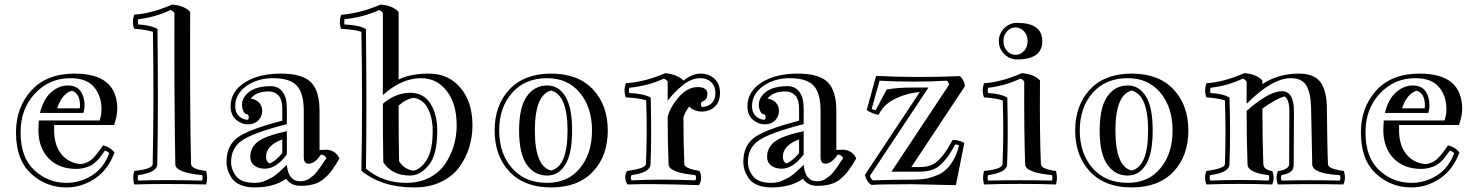

<svg xmlns="http://www.w3.org/2000/svg" viewBox="-20 -786 6464 840"><path d="M276 -412Q315 -412 332.5 -387Q350 -362 350 -324Q350 -310 345 -292H155Q170 -353 204 -382.5Q238 -412 276 -412ZM150 -259H416Q424 -283 424 -309Q424 -366 391.5 -405Q359 -444 288 -444Q196 -444 133 -377Q70 -310 70 -207Q70 -97 130 -41.5Q190 14 271 14Q331 14 382.5 -18.5Q434 -51 458 -116Q451 -124 439 -127Q437 -124 427.5 -111Q418 -98 413.5 -92.5Q409 -87 397.5 -76.5Q386 -66 375.5 -61Q365 -56 349 -51.5Q333 -47 314 -47Q239 -47 194.5 -91.5Q150 -136 148 -212Q148 -229 150 -259ZM431 -150Q462 -143 481 -119Q453 -43 395 -4.5Q337 34 271 34Q181 34 115.5 -26.5Q50 -87 50 -207Q50 -316 117 -390Q184 -464 307 -464Q493 -464 493 -309Q493 -279 479 -239H217V-207Q219 -148 249 -111Q279 -74 331 -68Q362 -71 382 -89Q402 -107 431 -150ZM330 -324Q330 -378 294 -389Q251 -376 230 -312H329Q329 -314 329.5 -318Q330 -322 330 -324Z M864 -20Q748 -31 747 -67Q742 -340 743 -729Q739 -737 726 -742Q658 -710 585 -702Q582 -690 585 -679Q640 -676 669 -659Q673 -292 668 -67Q667 -31 585 -20Q580 -8 585 4Q698 0 864 4Q869 -8 864 -20ZM882 -38Q890 -8 882 21Q694 17 567 21Q559 -8 567 -38Q647 -46 648 -68Q654 -357 649 -647Q616 -657 567 -660Q556 -689 567 -722Q641 -726 733 -766Q786 -762 812 -734Q810 -299 816 -68Q817 -46 882 -38Z M1077 -355Q1100 -351 1113.5 -337Q1127 -323 1127 -302Q1127 -276 1110 -259Q1093 -242 1065 -242Q1036 -242 1012.5 -262.5Q989 -283 989 -321Q989 -385 1050 -424.5Q1111 -464 1209 -464Q1302 -464 1340 -426.5Q1378 -389 1378 -301V-130L1409 -131Q1449 -128 1465 -93L1449 -66Q1434 -43 1424 -30.5Q1414 -18 1395.5 -2.5Q1377 13 1352 20Q1327 27 1294 27Q1253 27 1232 -4Q1179 34 1094 34Q1057 34 1031 22.5Q1005 11 993 -8Q981 -27 976 -43.5Q971 -60 971 -77Q971 -149 1019.5 -184.5Q1068 -220 1215 -258V-311Q1215 -350 1198.5 -368Q1182 -386 1156 -386Q1101 -386 1077 -355ZM1235 -212V-110Q1188 -48 1139 -48Q1111 -48 1093 -61.5Q1075 -75 1075 -100Q1075 -140 1108 -166Q1141 -192 1235 -212ZM1215 -116V-176Q1144 -150 1144 -100Q1144 -79 1159 -71Q1185 -80 1215 -116ZM1065 -285Q1048 -285 1041 -310Q1031 -350 1065 -380Q1098 -409 1165 -409Q1197 -409 1216 -384.5Q1235 -360 1235 -311V-243Q1091 -206 1041 -173Q991 -140 991 -77Q991 -44 1013.5 -15Q1036 14 1094 14Q1107 14 1120 11.5Q1133 9 1145.5 2.5Q1158 -4 1167.5 -8.5Q1177 -13 1189 -23Q1201 -33 1206 -37.5Q1211 -42 1222.5 -53Q1234 -64 1235 -65Q1241 7 1294 7Q1305 7 1315 4Q1325 1 1334 -5.5Q1343 -12 1350 -17.5Q1357 -23 1366.5 -35Q1376 -47 1380.5 -53.5Q1385 -60 1394.5 -74.5Q1404 -89 1408 -94Q1402 -108 1384 -110Q1357 -69 1329 -70Q1309 -71 1309 -98V-301Q1309 -379 1278.5 -411.5Q1248 -444 1174 -444Q1107 -444 1058 -409.5Q1009 -375 1009 -321Q1009 -293 1026 -277.5Q1043 -262 1065 -262Q1072 -272 1065 -285Z M1775 -380Q1833 -380 1863 -333Q1893 -286 1893 -214Q1893 -108 1855.5 -63Q1818 -18 1774 -18Q1695 -18 1657 -76Q1655 -174 1655 -332Q1711 -380 1775 -380ZM1487 -702Q1485 -687 1487 -679Q1553 -676 1581 -659Q1585 -295 1581 -48Q1655 14 1757 14Q1815 14 1859 -9Q1903 -32 1928 -69.5Q1953 -107 1965.5 -149.5Q1978 -192 1978 -237Q1978 -332 1934.5 -388Q1891 -444 1822 -444Q1737 -444 1655 -370V-729Q1651 -737 1638 -742Q1573 -711 1487 -702ZM1645 -766Q1698 -762 1724 -734V-438Q1775 -464 1857 -464Q1941 -464 1994 -402.5Q2047 -341 2047 -237Q2047 -188 2033 -142Q2019 -96 1990 -55.5Q1961 -15 1910 9.5Q1859 34 1792 34Q1650 34 1561 -39Q1567 -337 1561 -647Q1529 -657 1472 -660Q1461 -692 1473 -721Q1560 -729 1645 -766ZM1873 -214Q1873 -271 1852 -311.5Q1831 -352 1790 -358Q1756 -353 1724 -324Q1724 -177 1726 -81Q1748 -45 1789 -39Q1823 -47 1848 -88.5Q1873 -130 1873 -214Z M2374 -412Q2424 -412 2453.5 -364Q2483 -316 2483 -215Q2483 -114 2453.5 -66Q2424 -18 2374 -18Q2318 -18 2284.5 -66Q2251 -114 2251 -215Q2251 -316 2284.5 -364Q2318 -412 2374 -412ZM2374 14Q2464 14 2517 -50Q2570 -114 2570 -215Q2570 -316 2517 -380Q2464 -444 2374 -444Q2277 -444 2220.5 -380Q2164 -316 2164 -215Q2164 -114 2220.5 -50Q2277 14 2374 14ZM2391 -464Q2509 -464 2574 -395Q2639 -326 2639 -215Q2639 -104 2574 -35Q2509 34 2391 34Q2274 34 2209 -35Q2144 -104 2144 -215Q2144 -326 2209 -395Q2274 -464 2391 -464ZM2320 -215Q2320 -57 2391 -40Q2463 -57 2463 -215Q2463 -371 2391 -390Q2320 -371 2320 -215Z M2901 -275Q2913 -320 2951 -362.5Q2989 -405 3032 -405Q3075 -405 3075 -375Q3075 -348 3050 -341Q3043 -331 3050 -318Q3076 -318 3093 -334Q3110 -350 3110 -379Q3110 -409 3091.5 -426.5Q3073 -444 3044 -444Q3006 -444 2967.5 -413.5Q2929 -383 2901 -345V-429Q2897 -437 2884 -442Q2819 -411 2733 -402Q2730 -390 2733 -379Q2799 -376 2827 -359Q2831 -177 2826 -67Q2825 -31 2743 -20Q2736 -7 2743 3Q2871 -3 3022 3Q3029 -7 3022 -20Q2906 -31 2905 -67Q2901 -166 2901 -275ZM2974 -68Q2975 -49 3040 -38Q3056 -6 3038 24Q2831 17 2725 21Q2707 -8 2723 -38Q2805 -49 2806 -68Q2812 -207 2807 -347Q2775 -357 2718 -360Q2707 -389 2718 -422Q2800 -427 2891 -466Q2944 -460 2970 -434Q3011 -464 3044 -464Q3082 -464 3106 -441.5Q3130 -419 3130 -379Q3130 -341 3107.5 -319.5Q3085 -298 3050 -298Q3017 -298 2995 -320Q2975 -293 2970 -271Q2970 -165 2974 -68Z M3338 -355Q3361 -351 3374.5 -337Q3388 -323 3388 -302Q3388 -276 3371 -259Q3354 -242 3326 -242Q3297 -242 3273.5 -262.5Q3250 -283 3250 -321Q3250 -385 3311 -424.5Q3372 -464 3470 -464Q3563 -464 3601 -426.5Q3639 -389 3639 -301V-130L3670 -131Q3710 -128 3726 -93L3710 -66Q3695 -43 3685 -30.5Q3675 -18 3656.5 -2.5Q3638 13 3613 20Q3588 27 3555 27Q3514 27 3493 -4Q3440 34 3355 34Q3318 34 3292 22.5Q3266 11 3254 -8Q3242 -27 3237 -43.5Q3232 -60 3232 -77Q3232 -149 3280.5 -184.5Q3329 -220 3476 -258V-311Q3476 -350 3459.5 -368Q3443 -386 3417 -386Q3362 -386 3338 -355ZM3496 -212V-110Q3449 -48 3400 -48Q3372 -48 3354 -61.5Q3336 -75 3336 -100Q3336 -140 3369 -166Q3402 -192 3496 -212ZM3476 -116V-176Q3405 -150 3405 -100Q3405 -79 3420 -71Q3446 -80 3476 -116ZM3326 -285Q3309 -285 3302 -310Q3292 -350 3326 -380Q3359 -409 3426 -409Q3458 -409 3477 -384.5Q3496 -360 3496 -311V-243Q3352 -206 3302 -173Q3252 -140 3252 -77Q3252 -44 3274.5 -15Q3297 14 3355 14Q3368 14 3381 11.5Q3394 9 3406.5 2.5Q3419 -4 3428.5 -8.5Q3438 -13 3450 -23Q3462 -33 3467 -37.5Q3472 -42 3483.5 -53Q3495 -64 3496 -65Q3502 7 3555 7Q3566 7 3576 4Q3586 1 3595 -5.5Q3604 -12 3611 -17.5Q3618 -23 3627.5 -35Q3637 -47 3641.5 -53.5Q3646 -60 3655.5 -74.5Q3665 -89 3669 -94Q3663 -108 3645 -110Q3618 -69 3590 -70Q3570 -71 3570 -98V-301Q3570 -379 3539.5 -411.5Q3509 -444 3435 -444Q3368 -444 3319 -409.5Q3270 -375 3270 -321Q3270 -293 3287 -277.5Q3304 -262 3326 -262Q3333 -272 3326 -285Z M3828 -433 3794 -311Q3801 -304 3811 -304L3859 -394Q3901 -403 3977 -403H4042L3786 -17Q3790 -3 3799 3Q3884 0 3974 0Q4004 0 4026.5 -3.5Q4049 -7 4081.5 -20Q4114 -33 4138.5 -66Q4163 -99 4176 -150Q4168 -154 4159 -154Q4140 -120 4129 -104Q4118 -88 4099 -69Q4080 -50 4057 -42.5Q4034 -35 4002 -35H3880L4132 -415Q4132 -424 4123 -433Q4058 -429 3978 -429Q3899 -429 3828 -433ZM3824 -284Q3814 -284 3796 -291.5Q3778 -299 3772 -305L3813 -454Q3989 -445 4180 -453Q4201 -432 4201 -408L3967 -55H4002Q4030 -55 4051 -62.5Q4072 -70 4089.5 -88.5Q4107 -107 4118 -123.5Q4129 -140 4148 -174Q4173 -174 4199 -161L4162 24Q3978 20 3974 20H3960Q3827 20 3793 23Q3772 11 3764 -21L4004 -383Q3952 -380 3899.5 -355.5Q3847 -331 3824 -284Z M4385.5 -648.5Q4370 -631 4370 -606Q4370 -581 4385.5 -563.5Q4401 -546 4423 -546Q4445 -546 4460.5 -563.5Q4476 -581 4476 -606Q4476 -631 4460.5 -648.5Q4445 -666 4423 -666Q4401 -666 4385.5 -648.5ZM4430 -686Q4540 -686 4540 -606Q4540 -526 4430 -526Q4397 -526 4373.5 -549.5Q4350 -573 4350 -606Q4350 -639 4373.5 -662.5Q4397 -686 4430 -686ZM4582 -20Q4466 -31 4465 -67Q4460 -216 4461 -429Q4457 -437 4444 -442Q4376 -410 4303 -402Q4300 -390 4303 -379Q4358 -376 4387 -359Q4391 -177 4386 -67Q4385 -31 4303 -20Q4298 -8 4303 4Q4443 1 4582 4Q4587 -8 4582 -20ZM4600 -38Q4608 -8 4600 21Q4443 16 4285 21Q4277 -8 4285 -38Q4365 -46 4366 -68Q4372 -207 4367 -347Q4334 -357 4285 -360Q4274 -389 4285 -422Q4359 -426 4451 -466Q4504 -462 4530 -434Q4528 -194 4534 -68Q4535 -46 4600 -38Z M4914 -412Q4964 -412 4993.5 -364Q5023 -316 5023 -215Q5023 -114 4993.5 -66Q4964 -18 4914 -18Q4858 -18 4824.5 -66Q4791 -114 4791 -215Q4791 -316 4824.5 -364Q4858 -412 4914 -412ZM4914 14Q5004 14 5057 -50Q5110 -114 5110 -215Q5110 -316 5057 -380Q5004 -444 4914 -444Q4817 -444 4760.5 -380Q4704 -316 4704 -215Q4704 -114 4760.5 -50Q4817 14 4914 14ZM4931 -464Q5049 -464 5114 -395Q5179 -326 5179 -215Q5179 -104 5114 -35Q5049 34 4931 34Q4814 34 4749 -35Q4684 -104 4684 -215Q4684 -326 4749 -395Q4814 -464 4931 -464ZM4860 -215Q4860 -57 4931 -40Q5003 -57 5003 -215Q5003 -371 4931 -390Q4860 -371 4860 -215Z M5587 -20Q5581 -9 5587 4Q5714 1 5841 4Q5848 -8 5841 -20Q5722 -26 5721 -67L5716 -315Q5714 -382 5694.5 -413Q5675 -444 5627 -444Q5546 -444 5434 -332V-429Q5430 -437 5417 -442Q5349 -410 5276 -402Q5273 -390 5276 -379Q5332 -376 5359 -359Q5364 -213 5359 -67Q5358 -31 5275 -20Q5269 -9 5275 4Q5402 -1 5530 4Q5536 -9 5530 -20Q5439 -30 5438 -67Q5434 -171 5434 -301Q5532 -387 5588 -387Q5641 -387 5641 -299L5640 -67Q5640 -43 5625.5 -33.5Q5611 -24 5587 -20ZM5571 21Q5559 -8 5571 -38Q5587 -38 5603.5 -46.5Q5620 -55 5620 -67L5621 -299Q5621 -352 5600 -364Q5564 -355 5503 -311Q5503 -177 5507 -68Q5509 -42 5546 -38Q5558 -8 5546 21Q5403 16 5258 21Q5246 -8 5258 -38Q5338 -49 5339 -68Q5344 -208 5339 -347Q5306 -357 5258 -360Q5247 -389 5258 -422Q5332 -426 5424 -466Q5477 -462 5503 -434V-418Q5572 -464 5662 -464Q5728 -464 5756 -428Q5784 -392 5785 -315Q5787 -121 5790 -67Q5791 -47 5859 -38Q5870 -6 5857 21Q5714 18 5571 21Z M6160 -412Q6199 -412 6216.5 -387Q6234 -362 6234 -324Q6234 -310 6229 -292H6039Q6054 -353 6088 -382.5Q6122 -412 6160 -412ZM6034 -259H6300Q6308 -283 6308 -309Q6308 -366 6275.5 -405Q6243 -444 6172 -444Q6080 -444 6017 -377Q5954 -310 5954 -207Q5954 -97 6014 -41.5Q6074 14 6155 14Q6215 14 6266.5 -18.5Q6318 -51 6342 -116Q6335 -124 6323 -127Q6321 -124 6311.5 -111Q6302 -98 6297.5 -92.5Q6293 -87 6281.5 -76.5Q6270 -66 6259.5 -61Q6249 -56 6233 -51.5Q6217 -47 6198 -47Q6123 -47 6078.5 -91.5Q6034 -136 6032 -212Q6032 -229 6034 -259ZM6315 -150Q6346 -143 6365 -119Q6337 -43 6279 -4.5Q6221 34 6155 34Q6065 34 5999.5 -26.5Q5934 -87 5934 -207Q5934 -316 6001 -390Q6068 -464 6191 -464Q6377 -464 6377 -309Q6377 -279 6363 -239H6101V-207Q6103 -148 6133 -111Q6163 -74 6215 -68Q6246 -71 6266 -89Q6286 -107 6315 -150ZM6214 -324Q6214 -378 6178 -389Q6135 -376 6114 -312H6213Q6213 -314 6213.5 -318Q6214 -322 6214 -324Z"/></svg>

Font: Jacques Francois Shadow
Style: Regular
Weight: 400
Designer: Alexei Vanyashin, Nikita Kanarev (i@xarsok.ru)
Foundry: Cyreal (www.cyreal.org)
Version: Version 1.003